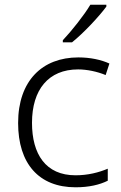

<svg xmlns="http://www.w3.org/2000/svg" viewBox="-20 -786 516 816"><path d="M432 -758V-766H364C338 -722 284 -654 247 -615V-606H286C336 -646 402 -717 432 -758ZM301 10C359 10 404 -1 438 -18V-69C400 -53 354 -41 301 -41C174 -41 116 -131 116 -264C116 -405 186 -491 312 -491C349 -491 393 -482 429 -467L445 -516C410 -532 364 -542 313 -542C160 -542 57 -443 57 -263C57 -91 145 10 301 10Z"/></svg>

Font: Noto Sans Telugu Light
Style: Regular
Weight: 300
Designer: Jelle Bosma - Monotype Design Team
Foundry: Monotype Imaging Inc.
Version: Version 2.005